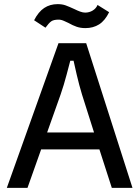

<svg xmlns="http://www.w3.org/2000/svg" viewBox="-20 -909 674 929"><path d="M311 -798Q308 -799 292.5 -806.5Q277 -814 264 -814Q239 -814 227.5 -805.5Q216 -797 200 -775L145 -811Q166 -852 194 -870.5Q222 -889 259 -889Q281 -889 297.5 -883Q314 -877 340 -865Q354 -858 367.5 -853Q381 -848 392 -848Q412 -848 428.5 -858Q445 -868 452 -885L508 -850Q488 -809 459.5 -791Q431 -773 393 -773Q370 -773 351 -779.5Q332 -786 311 -798ZM521 0 461 -186H179L113 0H13L263 -700H397L621 0ZM435 -268 377 -451Q363 -497 351 -548.5Q339 -600 336 -615H320Q316 -600 302.5 -548.5Q289 -497 273 -451L208 -268Z"/></svg>

Font: Voces
Style: Regular
Weight: 400
Designer: Ana Paula Megda, Pablo Ugerman
Foundry: Ana Paula Megda, Pablo Ugerman
Version: Version 1.100